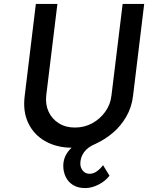

<svg xmlns="http://www.w3.org/2000/svg" viewBox="-20 -746 799 980"><path d="M349 8Q270 8 211.5 -25Q153 -58 124.5 -117.5Q96 -177 106 -256L163 -726H273L216 -259Q211 -213 228 -176Q245 -139 280 -117Q315 -95 362 -95Q411 -95 451 -117Q491 -139 517.5 -176Q544 -213 549 -259L606 -726H716L659 -256Q652 -198 624.5 -150.5Q597 -103 556.5 -68.5Q516 -34 468 -12Q427 5 408.5 31.5Q390 58 390 89Q390 110 402.5 125Q415 140 434 141Q454 142 472 130Q490 118 506 97L539 151Q517 179 482.5 196.5Q448 214 415 214Q378 214 353 198.5Q328 183 315.5 157Q303 131 303 101Q303 58 330 24.5Q357 -9 410 -32L459 -14Q431 -3 407.5 2.5Q384 8 349 8Z"/></svg>

Font: Josefin Sans Medium
Style: Italic
Weight: 500
Italic angle: -7°
Designer: Santiago Orozco
Foundry: Typemade
Version: Version 2.000